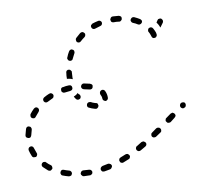

<svg xmlns="http://www.w3.org/2000/svg" viewBox="-45 -609 691 665"><g transform="rotate(5 300.0 -276.0)"><path d="M216 10H218Q220 10 222 9Q224 8 225 7Q227 6 227 4Q228 2 228 0Q228 -4 225 -7Q222 -10 218 -10H216Q207 -10 199 -11Q197 -11 195 -11Q193 -10 191 -9Q190 -8 189 -6Q188 -4 188 -2Q187 2 190 5Q192 9 197 9Q206 10 216 10ZM294 -2Q296 -3 297 -5Q298 -6 298 -8Q298 -10 298 -12Q297 -16 293 -18Q290 -20 286 -19Q276 -17 266 -15Q262 -14 260 -11Q258 -7 258 -3Q259 -1 260 1Q261 2 263 3Q264 4 266 5Q268 5 270 5Q280 3 291 0Q293 0 294 -2ZM153 -4Q156 -6 158 -10Q159 -11 159 -13Q159 -15 158 -17Q157 -19 156 -21Q155 -22 153 -23Q144 -26 136 -31Q134 -32 132 -33Q130 -33 128 -32Q126 -32 125 -31Q123 -29 122 -28Q120 -24 121 -20Q122 -16 126 -14Q135 -9 145 -4Q149 -3 153 -4ZM363 -33Q365 -37 363 -41Q362 -42 360 -44Q359 -45 357 -45Q355 -46 353 -46Q351 -46 349 -45Q340 -40 331 -36Q328 -34 326 -30Q325 -26 326 -23Q327 -21 329 -19Q330 -18 332 -17Q334 -17 336 -17Q338 -17 340 -18Q349 -22 359 -27Q362 -29 363 -33ZM87 -46Q89 -45 91 -45Q93 -45 95 -46Q97 -46 99 -47Q102 -50 102 -54Q103 -58 100 -61Q94 -69 89 -77Q87 -81 83 -82Q79 -83 76 -81Q72 -79 71 -75Q70 -71 72 -67Q77 -58 84 -49Q86 -47 87 -46ZM422 -70Q423 -72 423 -74Q423 -76 423 -78Q422 -80 421 -81Q418 -84 414 -85Q410 -85 407 -83Q399 -77 391 -71Q387 -68 387 -64Q386 -60 389 -57Q390 -55 391 -54Q393 -53 395 -53Q397 -52 399 -53Q401 -53 403 -55Q411 -61 419 -67Q421 -68 422 -70ZM476 -123Q476 -127 473 -130Q471 -131 469 -132Q467 -133 465 -133Q463 -133 462 -132Q460 -131 458 -130Q451 -122 444 -115Q441 -113 441 -108Q441 -104 444 -101Q445 -100 447 -99Q449 -98 451 -98Q453 -98 455 -99Q456 -100 458 -101Q465 -108 473 -116Q476 -119 476 -123ZM56 -119Q56 -115 59 -112Q63 -110 67 -110Q71 -110 74 -113Q76 -117 76 -121Q76 -125 76 -130Q76 -135 76 -140Q76 -144 73 -147Q71 -150 66 -150Q64 -150 63 -150Q61 -149 59 -148Q58 -147 57 -145Q56 -143 56 -141Q56 -135 56 -130Q56 -124 56 -119ZM523 -172Q523 -174 523 -176Q523 -178 522 -180Q521 -182 519 -183Q516 -186 512 -185Q508 -185 505 -182Q499 -174 492 -166Q489 -163 490 -159Q490 -155 493 -152Q495 -151 497 -150Q498 -150 500 -150Q502 -150 504 -151Q506 -152 507 -153Q514 -161 521 -169Q522 -170 523 -172ZM67 -189Q67 -187 68 -185Q68 -184 70 -182Q71 -181 73 -180Q77 -179 81 -180Q85 -182 86 -186Q90 -195 94 -203Q96 -207 95 -211Q94 -215 90 -217Q87 -219 83 -218Q79 -216 77 -213Q71 -203 67 -193Q67 -191 67 -189ZM568 -232Q567 -236 564 -238Q562 -240 560 -240Q558 -241 556 -241Q554 -240 553 -239Q551 -238 550 -237L537 -221Q534 -218 535 -213Q535 -209 539 -207Q540 -206 542 -205Q544 -204 546 -205Q548 -205 550 -206Q551 -207 553 -208L565 -224Q568 -228 568 -232ZM290 -231Q294 -231 296 -234Q299 -237 299 -242Q299 -244 298 -245Q297 -247 296 -249Q294 -250 293 -251Q291 -251 289 -251Q287 -251 286 -251Q278 -251 271 -253Q267 -253 263 -251Q260 -249 259 -245Q259 -243 259 -241Q259 -239 260 -237Q262 -236 263 -234Q265 -233 267 -233Q276 -231 286 -231Q288 -231 290 -231ZM107 -252Q106 -250 106 -248Q106 -246 107 -244Q108 -242 109 -241Q112 -238 116 -238Q120 -238 123 -241Q130 -247 138 -254Q141 -256 141 -260Q142 -264 139 -268Q138 -269 136 -270Q135 -271 133 -271Q131 -272 129 -271Q127 -270 125 -269Q117 -263 109 -255Q108 -254 107 -252ZM232 -274Q235 -271 235 -267Q235 -262 232 -260Q229 -257 225 -257Q221 -257 218 -260Q214 -263 211 -267Q213 -268 215 -270Q220 -274 223 -280Q226 -277 231 -275Q232 -274 232 -274ZM600 -271Q600 -275 597 -278Q596 -279 594 -280Q592 -280 590 -280Q588 -280 586 -279Q584 -278 583 -277L582 -276Q580 -273 580 -269Q580 -265 583 -262Q585 -261 586 -260Q588 -259 590 -259Q592 -260 594 -260Q596 -261 597 -263H598Q601 -267 600 -271ZM310 -299Q306 -299 303 -296Q300 -293 300 -289Q300 -285 302 -282Q308 -276 310 -269Q311 -265 314 -263Q318 -261 322 -261Q326 -262 328 -266Q330 -269 329 -273Q326 -286 317 -296Q314 -299 310 -299ZM167 -294Q166 -293 165 -291Q165 -289 165 -287Q165 -285 166 -283Q167 -279 171 -278Q175 -276 179 -278Q188 -282 197 -285Q199 -286 200 -287Q202 -288 203 -290Q204 -292 204 -294Q204 -296 203 -298Q202 -302 198 -304Q195 -305 191 -304Q180 -301 171 -296Q169 -296 167 -294ZM235 -311Q233 -308 233 -304Q233 -300 237 -297Q240 -295 244 -295Q254 -296 264 -296Q268 -296 271 -299Q274 -302 273 -306Q273 -308 273 -310Q272 -312 271 -313Q269 -315 267 -315Q265 -316 263 -316Q253 -316 242 -315Q238 -315 235 -311ZM196 -327Q199 -327 201 -326Q202 -327 202 -329Q202 -330 201 -331Q199 -340 197 -350Q197 -354 193 -356Q190 -359 186 -358Q184 -358 182 -357Q181 -356 179 -354Q178 -353 178 -351Q177 -349 178 -347Q179 -336 182 -326Q182 -326 182 -325Q182 -325 182 -325Q183 -325 183 -326Q189 -327 196 -327ZM177 -396Q177 -394 179 -393Q180 -391 182 -390Q183 -389 185 -389Q189 -388 193 -391Q196 -393 196 -397Q198 -407 200 -416Q201 -418 200 -420Q200 -422 199 -424Q198 -426 196 -427Q195 -428 193 -428Q189 -430 185 -427Q182 -425 181 -421Q178 -411 177 -400Q176 -398 177 -396ZM201 -463Q202 -459 205 -456Q209 -454 213 -455Q217 -456 219 -460Q224 -468 230 -475Q233 -479 232 -483Q232 -487 229 -489Q225 -492 221 -492Q217 -491 214 -488Q208 -479 202 -470Q200 -467 201 -463ZM464 -526Q461 -529 457 -529Q453 -529 450 -526Q448 -525 448 -523Q447 -521 447 -519Q447 -517 448 -515Q448 -513 450 -512Q455 -507 458 -502Q459 -501 460 -499Q460 -499 460 -499Q462 -495 466 -493Q470 -492 473 -494Q477 -495 478 -499Q480 -503 478 -507Q477 -509 475 -513Q470 -520 464 -526ZM251 -521Q250 -520 249 -518Q249 -516 249 -514Q250 -512 251 -510Q253 -507 257 -506Q261 -505 265 -508Q273 -513 281 -518Q285 -520 286 -524Q287 -528 285 -532Q283 -535 279 -536Q275 -537 272 -535Q262 -530 253 -524Q252 -523 251 -521ZM482 -561Q486 -563 489 -562Q493 -560 495 -557Q497 -553 496 -549L489 -531Q485 -537 480 -542Q477 -545 474 -547L477 -556Q478 -560 482 -561ZM388 -557Q385 -554 384 -550Q383 -546 386 -543Q388 -540 392 -539Q402 -538 411 -535Q415 -534 418 -536Q422 -538 423 -542Q424 -543 424 -545Q424 -547 423 -549Q422 -551 420 -552Q419 -553 417 -554Q407 -557 395 -559Q391 -559 388 -557ZM317 -553Q316 -552 315 -550Q314 -548 314 -546Q313 -545 314 -543Q315 -539 318 -536Q322 -534 326 -535Q335 -538 345 -539Q349 -539 351 -543Q354 -546 353 -550Q353 -554 350 -557Q346 -559 342 -559Q331 -557 321 -555Q319 -554 317 -553Z"/></g></svg>

Font: FRB American Cursive Dashed Light
Style: Italic
Weight: 300
Italic angle: -25°
Version: Version 2.0;Modular Font Editor K font №1